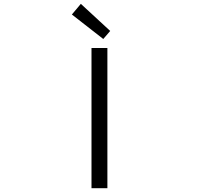

<svg xmlns="http://www.w3.org/2000/svg" viewBox="-20 -983 1040 1003"><path d="M458 0V-732.4H541V0ZM519.5 -779.3 355.5 -907.2 402.3 -962.9 555.7 -821.3Z"/></svg>

Font: GenEi Gothic M SemiLight
Style: Regular
Weight: 350
Designer: o_tamon (Modified); [Source Han Sans]
Ryoko NISHIZUKA  (kana & ideographs); Paul D. Hunt (Latin, Greek & Cyrillic); Wenl
Version: Version 1.1a;Original Version 1.004